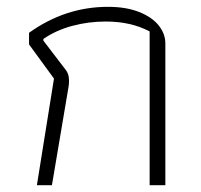

<svg xmlns="http://www.w3.org/2000/svg" viewBox="-20 -542 588 562"><path d="M138 -312 65 -412V-446Q171 -522 296 -522Q349 -522 387 -507Q425 -492 444.5 -467.5Q464 -443 464 -415V0H418V-450Q363 -479 290 -479Q238 -479 190.5 -466Q143 -453 107 -428V-423L172 -338Q182 -326 182 -307Q182 -296 181 -290L132 0H88Z"/></svg>

Font: Athiti Light
Style: Regular
Weight: 300
Designer: CadsonDemak Team
Foundry: CadsonDemak
Version: Version 1.032